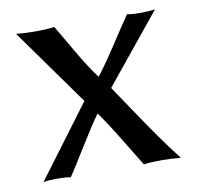

<svg xmlns="http://www.w3.org/2000/svg" viewBox="-57 -491 570 554"><g transform="rotate(-10 227.5 -214.5)"><path d="M184.6 -207 23.9 -432.1Q45.9 -429.2 82 -429.2Q111.8 -429.2 136.2 -432.1Q144.5 -418.5 155.5 -399.4Q166.5 -380.4 175 -365.7Q183.6 -351.1 193.6 -334.2Q203.6 -317.4 214.6 -300.8Q225.6 -284.2 237.3 -268.6Q252 -287.6 267.3 -309.8Q282.7 -332 294.2 -349.6Q305.7 -367.2 321.5 -391.1Q337.4 -415 349.1 -432.1Q363.3 -429.2 386.2 -429.2Q414.1 -429.2 431.2 -432.1L267.1 -230.5Q281.7 -209 315.9 -158Q350.1 -106.9 376.5 -69.6Q402.8 -32.2 430.2 2.9Q403.3 0 373 0Q342.3 0 321.8 2.9Q316.4 -5.4 278.1 -68.6Q239.7 -131.8 215.8 -165Q193.4 -133.8 158 -76.4Q122.6 -19 107.9 2.9Q90.8 0 64 0Q43.9 0 27.8 2.9Z"/></g></svg>

Font: Biolilbert
Style: Regular
Weight: 400
Designer: Philipp H. Poll
Foundry: Philipp H. Poll
Version: Version 1.1.0